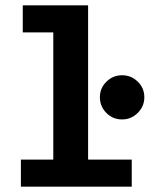

<svg xmlns="http://www.w3.org/2000/svg" viewBox="-20 -697 590 717"><path d="M58 0V-101H179V-576H65V-677H309V-101H472V0ZM436 -251Q401 -251 377 -275.5Q353 -300 353 -334Q353 -368 377.5 -392Q402 -416 436 -416Q470 -416 494.5 -392Q519 -368 519 -334Q519 -300 494.5 -275.5Q470 -251 436 -251Z"/></svg>

Font: Inconsolata SemiExpanded ExtraBold
Style: Regular
Weight: 800
Width: 6
Monospace: yes
Designer: Raph Levien, Cyreal, Brenton Simpson
Foundry: Raph Levien, Cyreal, Google
Version: Version 3.001; ttfautohint (v1.8.2.53-6de2)